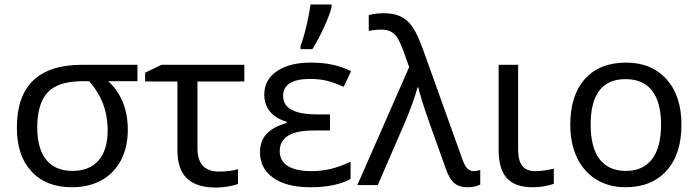

<svg xmlns="http://www.w3.org/2000/svg" viewBox="-20 -825 3112 856"><path d="M549.8 -246.1C549.8 -336.4 521 -408.7 462.9 -462.9H592.8V-536.1H346.2C152.3 -536.1 55.2 -442.9 55.2 -255.9C55.2 -172.9 76.7 -107.9 120.1 -61C163.6 -13.7 223.6 9.8 300.8 9.8C351.6 9.8 396 -1 433.6 -22C508.8 -64 549.8 -144.5 549.8 -246.1ZM146 -255.9C146 -327.6 161.6 -380.4 192.9 -413.6C224.1 -446.3 275.4 -462.9 346.2 -462.9H377C432.1 -401.9 460 -329.1 460 -244.1C460 -127.4 404.3 -63 303.2 -63C201.2 -63 146 -130.4 146 -255.9Z M700.2 -536.1 627 -501V-461.9H771V-154.8C771 -44.9 824.2 11.2 943.4 11.2C974.6 11.2 1015.6 4.9 1041 -4.9V-70.8C1018.1 -63.5 989.7 -60.1 956.1 -60.1C892.1 -60.1 860.4 -94.7 860.4 -164.1V-461.9H1069.3V-536.1Z M1319.8 -606H1372.6C1390.6 -634.8 1408.7 -668 1425.8 -706.1C1442.9 -744.1 1453.6 -773.4 1458.5 -793.9V-805.2H1364.7C1361.3 -781.2 1355.5 -751 1347.2 -713.4C1338.4 -675.8 1329.1 -644.5 1319.8 -620.1ZM1395 -314.9C1293 -314.9 1242.2 -342.3 1242.2 -397C1242.2 -447.8 1282.7 -473.1 1363.3 -473.1C1387.2 -473.1 1410.2 -470.7 1431.6 -466.3C1453.1 -461.9 1480 -452.1 1512.2 -438L1545.4 -507.8C1488.8 -534.7 1436.5 -545.9 1364.3 -545.9C1302.2 -545.9 1252.4 -533.2 1214.8 -507.8C1177.2 -482.4 1158.2 -447.8 1158.2 -403.8C1158.2 -343.3 1193.8 -300.3 1258.3 -282.2V-276.9C1172.9 -252 1139.2 -210.4 1139.2 -146C1139.2 -97.7 1158.7 -60.1 1198.2 -32.2C1237.3 -4.4 1292.5 9.8 1364.3 9.8C1438 9.8 1497.6 -2.4 1543 -26.9V-104C1478 -73.2 1424.3 -62 1369.1 -62C1275.9 -62 1227.1 -92.8 1227.1 -150.9C1227.1 -212.4 1277.3 -243.2 1378.4 -243.2H1451.2V-314.9Z M1664.1 0 1786.1 -280.8C1812 -342.8 1830.6 -394 1841.3 -435.1H1845.2C1850.6 -408.2 1867.2 -355 1895 -275.9L1968.3 -70.8C1989.3 -11.7 2015.6 9.8 2064 9.8C2085.9 9.8 2105 5.9 2121.1 -2V-66.9C2108.9 -63.5 2099.1 -62 2091.3 -62C2067.9 -62 2054.2 -79.1 2041 -116.2L1868.2 -598.1C1850.1 -648.4 1833.5 -684.6 1818.8 -705.6C1789.1 -747.6 1751 -766.1 1689.9 -766.1C1668 -766.1 1646 -763.2 1624 -757.8V-687C1641.1 -690.9 1660.2 -692.9 1680.2 -692.9C1696.3 -692.9 1709.5 -690.4 1720.7 -685.1C1731.4 -679.7 1740.7 -671.4 1749 -660.6C1756.8 -649.9 1766.1 -629.9 1777.3 -601.1L1804.2 -525.9L1573.2 0Z M2203.1 -536.1V-157.2C2203.1 -45.4 2248 9.8 2355 9.8C2372.6 9.8 2390.6 8.3 2408.7 4.9C2426.8 1.5 2440.4 -2 2449.2 -5.9V-73.2C2440.9 -70.8 2428.7 -68.4 2412.6 -65.9C2396.5 -63.5 2381.3 -62 2367.2 -62C2312.5 -62 2290 -93.8 2290 -158.2V-536.1Z M3018.1 -269C3018.1 -354.5 2996.1 -421.9 2951.7 -471.7C2907.2 -521 2847.2 -545.9 2771.5 -545.9C2692.9 -545.9 2631.3 -521.5 2587.9 -473.1C2544.4 -424.3 2522.5 -356.4 2522.5 -269C2522.5 -212.9 2532.7 -164.1 2552.7 -121.6C2593.3 -37.1 2670.9 9.8 2768.1 9.8C2846.2 9.8 2907.2 -14.6 2951.7 -64C2996.1 -113.3 3018.1 -181.6 3018.1 -269ZM2613.3 -269C2613.3 -404.3 2665 -472.2 2769 -472.2C2872.6 -472.2 2927.2 -403.8 2927.2 -269C2927.2 -134.3 2872.6 -63 2770.5 -63C2667 -63 2613.3 -134.3 2613.3 -269Z"/></svg>

Font: Noto Reveo Sans
Style: Regular
Weight: 400
Designer: Monotype Design team
Foundry: Monotype Imaging Inc.
Version: Version 1.04